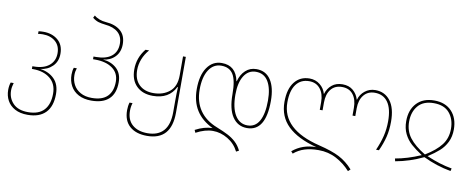

<svg xmlns="http://www.w3.org/2000/svg" viewBox="-79 -1144 4338 1762"><g transform="rotate(10 2090.5 -262.5)"><path d="M18 45Q18 6 29 -25H57Q45 13 45 45Q45 117 92.5 166Q140 215 232 215Q332 215 381 161Q430 107 430 8Q430 -83 369 -132.5Q308 -182 209 -182H199V-207H210Q304 -207 355 -249.5Q406 -292 406 -364Q406 -434 360.5 -473Q315 -512 243 -512Q215 -512 199 -508V-533Q219 -536 245 -536Q326 -536 379.5 -491.5Q433 -447 433 -364Q433 -292 387.5 -247Q342 -202 274 -195Q355 -184 406 -133.5Q457 -83 457 8Q457 122 399.5 181Q342 240 232 240Q162 240 114 214Q66 188 42 144Q18 100 18 45Z M566 -194Q566 -232 576 -259H604Q598 -241 595.5 -227Q593 -213 593 -194Q593 -145 614.5 -104.5Q636 -64 679.5 -39.5Q723 -15 785 -15Q883 -15 930.5 -63Q978 -111 978 -199Q978 -280 917.5 -323.5Q857 -367 757 -367H736V-392H758Q853 -392 903.5 -433Q954 -474 954 -549Q954 -617 911 -654.5Q868 -692 791 -699Q754 -703 727 -711Q700 -719 671 -742L683 -765Q703 -747 732.5 -736Q762 -725 793 -723Q880 -717 930.5 -674Q981 -631 981 -549Q981 -477 938 -432Q895 -387 827 -380Q905 -373 955 -327Q1005 -281 1005 -198Q1005 -95 949 -42.5Q893 10 785 10Q715 10 665.5 -16.5Q616 -43 591 -89.5Q566 -136 566 -194Z M1125 39Q1125 0 1135 -33H1163Q1152 2 1152 39Q1152 125 1204 170Q1256 215 1345 215Q1443 215 1494 157.5Q1545 100 1545 -16V-121Q1545 -190 1548 -250H1543Q1484 -131 1334 -131Q1238 -131 1181.5 -186.5Q1125 -242 1125 -341Q1125 -450 1195 -536H1229Q1191 -492 1171.5 -442Q1152 -392 1152 -341Q1152 -253 1201 -205Q1250 -157 1334 -157Q1425 -157 1485 -206.5Q1545 -256 1545 -359V-536H1571V-16Q1571 240 1345 240Q1242 240 1183.5 188.5Q1125 137 1125 39Z M1935 90Q1862 90 1778 135L1767 110Q1850 66 1926 65Q1823 15 1772 -66Q1721 -147 1721 -263Q1721 -392 1771.5 -465Q1822 -538 1907 -538Q2039 -538 2067 -397H2070Q2087 -461 2128.5 -499.5Q2170 -538 2230 -538Q2318 -538 2364 -468Q2410 -398 2410 -273Q2410 10 2236 10Q2150 10 2101 -62Q2052 -134 2052 -274Q2052 -402 2017.5 -457.5Q1983 -513 1907 -513Q1833 -513 1790.5 -446Q1748 -379 1748 -263Q1748 -149 1803 -69.5Q1858 10 1966 52Q2031 78 2071.5 99Q2112 120 2145.5 150.5Q2179 181 2201 227L2176 240Q2141 170 2074 130Q2007 90 1935 90ZM2383 -272Q2383 -385 2344.5 -449Q2306 -513 2229 -513Q2159 -513 2119 -449.5Q2079 -386 2079 -274Q2079 -151 2120.5 -83Q2162 -15 2236 -15Q2309 -15 2346 -81.5Q2383 -148 2383 -272Z M2920 95Q2847 95 2791 112.5Q2735 130 2691 168L2674 149Q2765 72 2894 72Q2715 25 2624.5 -62.5Q2534 -150 2534 -287Q2534 -407 2585.5 -472.5Q2637 -538 2725 -538Q2781 -538 2822.5 -504.5Q2864 -471 2877 -422H2879Q2894 -473 2933 -505.5Q2972 -538 3032 -538Q3092 -538 3130.5 -505.5Q3169 -473 3184 -422H3186Q3199 -471 3240.5 -504.5Q3282 -538 3338 -538Q3426 -538 3477.5 -471Q3529 -404 3529 -277Q3529 -199 3513 -134.5Q3497 -70 3465 0H3438Q3470 -72 3486 -137.5Q3502 -203 3502 -277Q3502 -393 3459.5 -453Q3417 -513 3337 -513Q3272 -513 3234.5 -466.5Q3197 -420 3197 -343V-271H3171V-343Q3171 -421 3135 -467Q3099 -513 3032 -513Q2965 -513 2928.5 -467Q2892 -421 2892 -343V-271H2866V-343Q2866 -420 2828.5 -466.5Q2791 -513 2726 -513Q2647 -513 2604 -454.5Q2561 -396 2561 -287Q2561 -36 2917 51Q3041 81 3111 117.5Q3181 154 3239 219L3218 238Q3163 176 3087.5 135.5Q3012 95 2920 95Z M3623 49Q3735 30 3860 -24Q3798 -64 3756.5 -101Q3715 -138 3690 -189Q3665 -240 3665 -307Q3665 -412 3724 -475Q3783 -538 3887 -538Q3991 -538 4050 -475Q4109 -412 4109 -307Q4109 -240 4084 -189Q4059 -138 4017.5 -101Q3976 -64 3914 -24Q4039 30 4151 49L4145 74Q4011 50 3887 -10Q3763 50 3629 74ZM4082 -307Q4082 -398 4033 -455.5Q3984 -513 3887 -513Q3790 -513 3741 -455.5Q3692 -398 3692 -307Q3692 -221 3740 -158Q3788 -95 3887 -35Q3986 -95 4034 -158Q4082 -221 4082 -307Z"/></g></svg>

Font: Noto Sans Georgian Thin
Style: Regular
Weight: 250
Designer: Monotype Design team
Foundry: Monotype Imaging Inc.
Version: Version 1.000